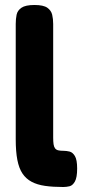

<svg xmlns="http://www.w3.org/2000/svg" viewBox="-20 -740 341 769"><path d="M233 9Q192 9 160.5 4.5Q129 0 106.5 -12Q84 -24 70 -45Q56 -66 49.5 -99.5Q43 -133 43 -182V-644Q43 -664 46.5 -681Q50 -698 66 -709Q82 -720 118 -720Q154 -720 169.5 -709Q185 -698 189 -681Q193 -664 193 -644V-189Q193 -173 194.5 -162.5Q196 -152 200.5 -146Q205 -140 213 -138Q221 -136 234 -136Q246 -136 258.5 -133Q271 -130 280 -115Q289 -100 289 -65Q289 -29 280 -13Q271 3 258.5 6Q246 9 233 9Z"/></svg>

Font: Fredoka SemiBold
Style: Regular
Weight: 600
Designer: Ben Nathan
Foundry: Milena B. Brandão, Ben Nathan
Version: Version 2.001